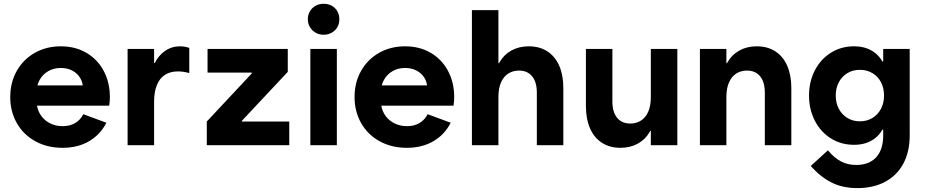

<svg xmlns="http://www.w3.org/2000/svg" viewBox="-20 -760 4841 1005"><path d="M33.6 -252Q33.6 -328.8 68.1 -389.4Q102.5 -449.9 162.7 -483.7Q222.8 -517.6 298.3 -517.6Q373.7 -517.6 431.9 -483.7Q490.1 -449.9 522.6 -389.4Q555.1 -328.8 555.1 -252Q555.1 -231.3 551.6 -206.9H115.1V-312.9H421.2L414.2 -298Q414.2 -328.1 399.6 -352.2Q385 -376.3 358.7 -390.3Q332.3 -404.3 298.3 -404.3Q262 -404.3 233.1 -387.9Q204.1 -371.5 187.6 -342Q171.2 -312.5 171.2 -273.7V-234.4Q171.2 -194.8 188.8 -164.3Q206.3 -133.9 237.7 -116.8Q269.1 -99.6 307.5 -99.6Q346.7 -99.6 374.1 -116.3Q401.5 -133 416 -162.2L536.8 -117.6Q505.9 -55.9 446.7 -21.1Q387.6 13.7 307.2 13.7Q227.1 13.7 165 -20.6Q102.8 -54.8 68.2 -115.4Q33.6 -176.1 33.6 -252Z M647.9 -503.9H786.6V0H647.9ZM767.1 -325.7V-430.7H802.2L767.1 -325.7Q767.1 -380.4 787.4 -424.3Q807.6 -468.3 843 -492.9Q878.4 -517.6 922.4 -517.6Q946.3 -517.6 970.7 -509.3V-377.4Q940.9 -386.2 911.1 -386.2Q871.1 -386.2 843.3 -368.2Q815.4 -350.1 801 -314.5Q786.6 -278.8 786.6 -227.5Z M1062.5 -124H1242.7H1494.1V0H1062.5ZM1301.8 -379.9 1297.9 -372.1V-387.7L1486.3 -383.8L1242.7 -124L1246.6 -131.8V-116.2L1062.5 -124ZM1066.4 -503.9H1486.3V-383.8L1301.8 -379.9H1066.4Z M1604.5 -503.9H1743.2V0H1604.5ZM1591.3 -659.2Q1591.3 -682.1 1602.3 -700.9Q1613.3 -719.7 1632.1 -730Q1650.9 -740.2 1673.8 -740.2Q1697.3 -740.2 1716.3 -730Q1735.4 -719.7 1745.8 -700.9Q1756.3 -682.1 1756.3 -659.2Q1756.3 -636.2 1745.8 -617.9Q1735.4 -599.6 1716.3 -588.9Q1697.3 -578.1 1673.8 -578.1Q1650.9 -578.1 1632.1 -588.9Q1613.3 -599.6 1602.3 -617.9Q1591.3 -636.2 1591.3 -659.2Z M1835.9 -252Q1835.9 -328.8 1870.3 -389.4Q1904.8 -449.9 1964.9 -483.7Q2025 -517.6 2100.5 -517.6Q2176 -517.6 2234.2 -483.7Q2292.3 -449.9 2324.8 -389.4Q2357.4 -328.8 2357.4 -252Q2357.4 -231.3 2353.9 -206.9H1917.3V-312.9H2223.4L2216.4 -298Q2216.4 -328.1 2201.9 -352.2Q2187.3 -376.3 2160.9 -390.3Q2134.6 -404.3 2100.5 -404.3Q2064.2 -404.3 2035.3 -387.9Q2006.3 -371.5 1989.9 -342Q1973.4 -312.5 1973.4 -273.7V-234.4Q1973.4 -194.8 1991 -164.3Q2008.6 -133.9 2040 -116.8Q2071.4 -99.6 2109.7 -99.6Q2148.9 -99.6 2176.3 -116.3Q2203.8 -133 2218.3 -162.2L2339.1 -117.6Q2308.1 -55.9 2249 -21.1Q2189.8 13.7 2109.4 13.7Q2029.4 13.7 1967.2 -20.6Q1905.1 -54.8 1870.5 -115.4Q1835.9 -176.1 1835.9 -252Z M2450.2 -707H2588.9V0H2450.2ZM2696.3 -390.6Q2666 -390.6 2641.6 -375.7Q2617.2 -360.8 2603 -329.8Q2588.9 -298.8 2588.9 -252L2573.2 -345.7V-429.2H2604.5L2573.2 -345.7Q2573.2 -396.5 2595.5 -435.3Q2617.7 -474.1 2657.2 -495.8Q2696.8 -517.6 2747.6 -517.6Q2804.2 -517.6 2845 -491.2Q2885.7 -464.8 2907.2 -415.8Q2928.7 -366.7 2928.7 -298.8V0H2790V-275.4Q2790 -330.6 2765.4 -360.6Q2740.7 -390.6 2696.3 -390.6Z M3525.4 0H3386.7V-503.9H3525.4ZM3279.3 -113.3Q3309.6 -113.3 3334 -128.2Q3358.4 -143.1 3372.6 -174.1Q3386.7 -205.1 3386.7 -252L3402.3 -158.2V-74.7H3371.1L3402.3 -158.2Q3402.3 -107.4 3380.1 -68.6Q3357.9 -29.8 3318.4 -8.1Q3278.8 13.7 3228 13.7Q3171.4 13.7 3130.6 -12.7Q3089.8 -39.1 3068.4 -88.1Q3046.9 -137.2 3046.9 -205.1V-503.9H3185.5V-228.5Q3185.5 -173.3 3210.2 -143.3Q3234.9 -113.3 3279.3 -113.3Z M3643.6 -503.9H3782.2V0H3643.6ZM3889.6 -390.6Q3859.4 -390.6 3835 -375.7Q3810.5 -360.8 3796.4 -329.8Q3782.2 -298.8 3782.2 -252L3766.6 -345.7V-429.2H3797.9L3766.6 -345.7Q3766.6 -396.5 3788.8 -435.3Q3811 -474.1 3850.6 -495.8Q3890.1 -517.6 3940.9 -517.6Q3997.6 -517.6 4038.3 -491.2Q4079.1 -464.8 4100.6 -415.8Q4122.1 -366.7 4122.1 -298.8V0H3983.4V-275.4Q3983.4 -330.6 3958.7 -360.6Q3934.1 -390.6 3889.6 -390.6Z M4450.2 -2Q4382.8 -2 4329.1 -35.6Q4275.4 -69.3 4245.1 -128.4Q4214.8 -187.5 4214.8 -259.8Q4214.8 -332.5 4245.1 -391.4Q4275.4 -450.2 4329.1 -483.9Q4382.8 -517.6 4450.2 -517.6Q4510.3 -517.6 4552 -489.3Q4593.8 -460.9 4615.7 -403.8Q4637.7 -346.7 4637.7 -259.8L4587.9 -438H4650.4V-81.5H4587.9L4637.7 -259.8Q4637.7 -173.8 4615.7 -116.2Q4593.8 -58.6 4552 -30.3Q4510.3 -2 4450.2 -2ZM4607.4 -259.8Q4607.4 -299.3 4591.3 -329.8Q4575.2 -360.4 4546.4 -377.4Q4517.6 -394.5 4481 -394.5Q4444.3 -394.5 4415.8 -377.4Q4387.2 -360.4 4370.8 -329.6Q4354.5 -298.8 4354.5 -259.8Q4354.5 -221.2 4370.8 -190.4Q4387.2 -159.7 4415.8 -142.3Q4444.3 -125 4481 -125Q4517.6 -125 4546.4 -142.3Q4575.2 -159.7 4591.3 -190.4Q4607.4 -221.2 4607.4 -259.8ZM4223.6 108.9 4313.5 26.9Q4347.2 66.9 4382.6 85.2Q4418 103.5 4461.4 103.5Q4529.3 103.5 4566.2 63.2Q4603 22.9 4603 -50.8V-118.2L4625.5 -252L4603 -402.3V-503.9H4741.7V-50.8Q4741.7 34.2 4708.5 96.2Q4675.3 158.2 4613.5 191.4Q4551.8 224.6 4467.3 224.6Q4392.1 224.6 4334.5 196.3Q4276.9 168 4223.6 108.9Z"/></svg>

Font: Wanted Sans Variable
Style: Regular
Weight: 400
Designer: Original Design by Kil Hyung-jin and Kang Hanbin, Wanted Lab, Inc; Hangeul from Source Han Sans by Jang Soo-young and Ka
Foundry: Wanted Lab, Inc.
Version: Version 1.003;Glyphs 3.2 (3227)